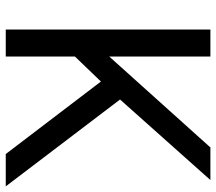

<svg xmlns="http://www.w3.org/2000/svg" viewBox="-62 -689 751 667"><g transform="rotate(90 313.5 -355.5)"><path d="M263.2 -330.6 176.3 -240.2V0H82.5V-710.9H176.3V-359.4L492.2 -710.9H605.5L325.7 -397L627.4 0H515.1Z"/></g></svg>

Font: MAUL
Style: Regular
Weight: 400
Designer: MAUL
Version: Version 1.0; 2020; ttfautohint (v1.8.3)